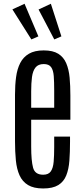

<svg xmlns="http://www.w3.org/2000/svg" viewBox="-20 -1015 453 1043"><path d="M214.4 8.8Q163.1 8.8 132.3 -9.8Q101.6 -28.3 86.2 -62.5Q70.8 -96.7 66.2 -143.8Q61.5 -190.9 61.5 -248V-501Q61.5 -552.7 67.4 -596.4Q73.2 -640.1 89.8 -672.6Q106.4 -705.1 137.2 -723.1Q168 -741.2 217.3 -741.2Q267.6 -741.2 296.6 -722.9Q325.7 -704.6 339.8 -671.4Q354 -638.2 358.2 -593.5Q362.3 -548.8 362.3 -495.6V-364.7H149.4V-218.3Q149.4 -142.1 159.7 -104Q169.9 -65.9 214.4 -65.9Q243.7 -65.9 256.1 -84.2Q268.6 -102.5 271.5 -136Q274.4 -169.4 274.4 -215.8V-272.9H360.4V-245.1Q360.4 -188.5 356.9 -142.1Q353.5 -95.7 339.8 -61.8Q326.2 -27.8 296.4 -9.5Q266.6 8.8 214.4 8.8ZM149.4 -429.7H274.4V-522.9Q274.4 -569.8 272 -601.8Q269.5 -633.8 257.6 -650.4Q245.6 -667 217.8 -667Q187.5 -667 172.9 -648.4Q158.2 -629.9 153.8 -596.7Q149.4 -563.5 149.4 -519ZM150.4 -800.8 47.4 -963.9 113.3 -994.6 188.5 -817.4ZM274.9 -800.8 189.5 -963.4 256.3 -994.6 313.5 -817.4Z"/></svg>

Font: AntonioLight
Style: Regular
Weight: 300
Designer: Vernon Adams
Foundry: Vernon Adams
Version: Version 1.002